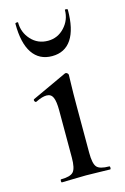

<svg xmlns="http://www.w3.org/2000/svg" viewBox="-101 -677 472 725"><g transform="rotate(-15 135.0 -314.0)"><path d="M49 0Q46 0 46 -6Q46 -12 49 -12Q85 -12 97 -25.5Q109 -39 109 -81V-265Q109 -300 102 -316Q95 -332 77 -332Q69 -332 58.5 -329Q48 -326 34 -319Q30 -318 27.5 -323.5Q25 -329 29 -331L165 -394Q168 -395 169 -395Q172 -395 175.5 -392Q179 -389 179 -385Q179 -376 178 -346Q177 -316 177 -267V-81Q177 -39 188.5 -25.5Q200 -12 237 -12Q240 -12 240 -6Q240 0 237 0Q219 0 194.5 -1Q170 -2 143 -2Q116 -2 92 -1Q68 0 49 0ZM34 -624Q34 -627 39.5 -627.5Q45 -628 45 -626Q45 -587 71 -558.5Q97 -530 137 -530Q175 -530 201.5 -558.5Q228 -587 228 -626Q228 -628 233.5 -627.5Q239 -627 239 -624Q239 -548 213 -509Q187 -470 137 -470Q87 -470 60.5 -509Q34 -548 34 -624Z"/></g></svg>

Font: Cormorant Medium
Style: Regular
Weight: 500
Designer: Christian Thalmann (Catharsis Fonts)
Foundry: Catharsis Fonts
Version: Version 4.000